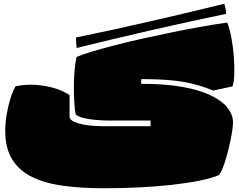

<svg xmlns="http://www.w3.org/2000/svg" viewBox="-20 -979 1277 1024"><path d="M1147 -45Q1107 -28 1041.5 -15Q976 -2 894.5 7Q813 16 721 20.5Q629 25 534 25Q415 25 318.5 12Q222 -1 152.5 -34.5Q83 -68 45.5 -128Q8 -188 8 -282Q8 -323 15.5 -368Q23 -413 35.5 -453.5Q48 -494 63 -519Q116 -530 169 -526.5Q222 -523 269.5 -509Q317 -495 351 -472V-354Q355 -339 374.5 -330Q394 -321 421 -315.5Q448 -310 477 -308Q506 -306 528 -306H783V-336H571Q513 -336 461 -343Q409 -350 384 -367Q379 -392 376.5 -430.5Q374 -469 374 -513.5Q374 -558 377.5 -600.5Q381 -643 388 -675Q417 -688 470.5 -704Q524 -720 593.5 -738Q663 -756 742 -773.5Q821 -791 901.5 -807.5Q982 -824 1056.5 -837Q1131 -850 1192 -859Q1205 -826 1214 -778Q1223 -730 1227 -678.5Q1231 -627 1229.5 -584Q1228 -541 1220 -518Q1207 -515 1181.5 -510Q1156 -505 1117 -496Q1063 -518 1010 -531.5Q957 -545 891 -551Q825 -557 733 -557V-532Q862 -532 953 -515.5Q1044 -499 1102.5 -471Q1161 -443 1190 -408.5Q1219 -374 1222 -338Q1224 -323 1220 -292.5Q1216 -262 1208 -224.5Q1200 -187 1190 -150.5Q1180 -114 1169 -85.5Q1158 -57 1147 -45ZM389 -723Q387 -736 386 -751Q385 -766 385 -779Q474 -797 575 -819Q676 -841 780.5 -865Q885 -889 986.5 -913Q1088 -937 1176 -959Q1181 -943 1183.5 -932Q1186 -921 1185 -905Q1097 -887 995 -864.5Q893 -842 787 -818Q681 -794 579.5 -769.5Q478 -745 389 -723Z"/></svg>

Font: Oi
Style: Regular
Weight: 400
Designer: Kostas Bartsokas, Mohamad Dakak
Foundry: Foundry5
Version: Version 4.000